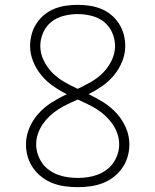

<svg xmlns="http://www.w3.org/2000/svg" viewBox="-20 -763 640 791"><path d="M300 8Q274 8 248 4.5Q222 1 198 -8Q174 -17 153 -33Q132 -49 117 -70Q102 -91 94.5 -116.5Q87 -142 87 -168Q87 -203 101 -236Q115 -269 139 -295.5Q163 -322 193 -341Q223 -360 255 -375Q225 -390 198 -409Q171 -428 150 -453.5Q129 -479 116.5 -510Q104 -541 104 -574Q104 -598 110.5 -622Q117 -646 130.5 -666.5Q144 -687 163 -702.5Q182 -718 204.5 -727Q227 -736 251.5 -739.5Q276 -743 300 -743Q324 -743 348.5 -739.5Q373 -736 395.5 -727Q418 -718 437 -702.5Q456 -687 469.5 -666.5Q483 -646 489.5 -622Q496 -598 496 -574Q496 -541 483.5 -510Q471 -479 450 -453.5Q429 -428 402 -409Q375 -390 345 -375Q377 -360 407 -341Q437 -322 461 -295.5Q485 -269 499 -236Q513 -203 513 -168Q513 -142 505.5 -116.5Q498 -91 483 -70Q468 -49 447 -33Q426 -17 402 -8Q378 1 352 4.5Q326 8 300 8ZM300 -397Q328 -410 355 -425.5Q382 -441 404 -463Q426 -485 440 -514Q454 -543 454 -574Q454 -602 442 -629Q430 -656 407.5 -673.5Q385 -691 356.5 -698Q328 -705 300 -705Q272 -705 243.5 -698Q215 -691 192.5 -673.5Q170 -656 158 -629Q146 -602 146 -574Q146 -543 160 -514Q174 -485 196 -463Q218 -441 245 -425.5Q272 -410 300 -397ZM300 -30Q321 -30 341.5 -33Q362 -36 381 -43Q400 -50 417 -62Q434 -74 446 -91Q458 -108 464.5 -128Q471 -148 471 -168Q471 -191 463.5 -212.5Q456 -234 443.5 -252Q431 -270 414.5 -285.5Q398 -301 379 -313Q360 -325 340 -334.5Q320 -344 300 -353Q280 -344 260 -334.5Q240 -325 221 -313Q202 -301 185.5 -285.5Q169 -270 156.5 -252Q144 -234 136.5 -212.5Q129 -191 129 -168Q129 -148 135.5 -128Q142 -108 154 -91Q166 -74 183 -62Q200 -50 219 -43Q238 -36 258.5 -33Q279 -30 300 -30Z"/></svg>

Font: Iosevka Aile Extralight
Style: Regular
Weight: 200
Designer: Belleve Invis
Foundry: Belleve Invis
Version: Version 31.1.0; ttfautohint (v1.8.4)